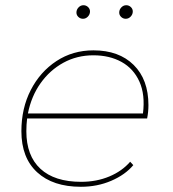

<svg xmlns="http://www.w3.org/2000/svg" viewBox="-20 -713 663 736"><path d="M290 3Q183 3 122.5 -52.5Q62 -108 62 -210Q62 -298 98 -368Q134 -438 196.5 -479Q259 -520 338 -520Q436 -520 492.5 -464Q549 -408 549 -310Q549 -284 544 -259H84Q81 -235 81 -210Q81 -116 135 -66Q189 -16 291 -16Q350 -16 399 -36.5Q448 -57 479 -93L491 -80Q460 -43 406.5 -20Q353 3 290 3ZM87 -278H528Q537 -350 514.5 -400Q492 -450 446 -475.5Q400 -501 338 -501Q275 -501 223 -472.5Q171 -444 135.5 -394Q100 -344 87 -278ZM298 -641Q288 -641 280.5 -648Q273 -655 273 -665Q273 -676 281 -684.5Q289 -693 300 -693Q310 -693 317.5 -686Q325 -679 325 -669Q325 -658 317 -649.5Q309 -641 298 -641ZM462 -641Q452 -641 444.5 -648Q437 -655 437 -665Q437 -676 445 -684.5Q453 -693 464 -693Q474 -693 481.5 -686Q489 -679 489 -669Q489 -658 481 -649.5Q473 -641 462 -641Z"/></svg>

Font: Montserrat Thin
Style: Italic
Weight: 100
Italic angle: -11.3°
Designer: Julieta Ulanovsky
Foundry: Julieta Ulanovsky
Version: Version 9.000; ttfautohint (v1.8.4.7-5d5b)